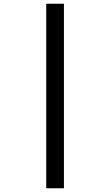

<svg xmlns="http://www.w3.org/2000/svg" viewBox="-20 -778 591 1030"><path d="M228 -758H323V232H228Z"/></svg>

Font: Noto Sans Thai SemiBold
Style: Regular
Weight: 600
Version: Version 2.001